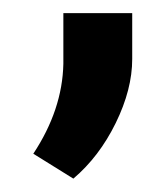

<svg xmlns="http://www.w3.org/2000/svg" viewBox="-20 -885 244 290"><path d="M179.7 -865.2V-795.9Q179.7 -750 154.8 -699.2Q129.9 -648.4 90.8 -615.2L30.3 -652.8Q74.2 -719.2 75.7 -788.6V-865.2Z"/></svg>

Font: Mardoto Medium
Style: Regular
Weight: 500
Designer: Christian Robertson, Vahan Hovhannisyan
Foundry: Google
Version: Version 1.000